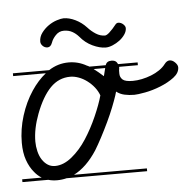

<svg xmlns="http://www.w3.org/2000/svg" viewBox="-38 -452 490 480"><g transform="rotate(-5 206.5 -212.0)"><path d="M313 -14H111Q99 -11 87 -11Q75 -11 65 -14H0V-21H49Q39 -27 31 -37Q20 -50 13.5 -68.5Q7 -87 7 -112Q7 -146 17.5 -179.5Q28 -213 46 -240Q62 -264 82 -280H0V-287H91Q114 -302 141 -302Q165 -302 186 -290Q189 -289 192 -287H233Q236 -297 248 -297Q257 -297 261 -292Q263 -289 264 -287H313V-280H266Q266 -275 265 -271Q265 -267 265 -263Q265 -254 271.5 -248Q278 -242 297 -242Q308 -242 320 -244.5Q332 -247 343.5 -251.5Q355 -256 364.5 -262.5Q374 -269 380 -277Q386 -285 393 -285Q400 -285 406.5 -278.5Q413 -272 413 -266Q413 -252 398.5 -241Q384 -230 364 -222Q344 -214 325 -210.5Q306 -207 298 -207Q285 -207 273.5 -209.5Q262 -212 253 -219L250 -209Q246 -197 239.5 -180.5Q233 -164 224 -145Q215 -126 205.5 -108Q196 -90 188 -77Q162 -37 130 -21H313ZM213 -213Q209 -224 201.5 -233.5Q194 -243 184 -250.5Q174 -258 163 -262Q152 -266 142 -266Q113 -266 92 -244.5Q71 -223 55 -181Q41 -144 41 -112Q41 -100 44 -87.5Q47 -75 53 -66Q59 -57 67 -52Q75 -47 85 -47Q106 -47 127 -64Q148 -81 164.5 -106.5Q181 -132 194 -161.5Q207 -191 213 -213ZM104 -355Q100 -344 92 -344Q85 -344 80 -349Q75 -354 75 -360Q75 -372 82.5 -382Q90 -392 100 -399Q110 -406 121 -409.5Q132 -413 138 -413Q152 -413 167.5 -405.5Q183 -398 195 -385Q204 -375 215 -368Q226 -361 238 -361Q243 -362 248 -366.5Q253 -371 257.5 -376Q262 -381 265.5 -385.5Q269 -390 273 -390Q280 -390 285.5 -385Q291 -380 291 -375Q291 -367 285.5 -359Q280 -351 272 -345Q264 -339 254.5 -335Q245 -331 237 -331Q222 -331 204 -339.5Q186 -348 173 -364Q166 -372 157 -377Q148 -382 136 -382Q124 -382 115.5 -373Q107 -364 104 -355ZM226 -260 228 -268 231 -280H202Q214 -271 226 -260Z"/></g></svg>

Font: Gruenewald VA 3. Klasse
Style: Regular
Weight: 400
Designer: Peter Wiegel
Foundry: Peter Wiegel, nach dem Schriftentwurf von Dr. H. Gr¸newald
Version: Version 0.007